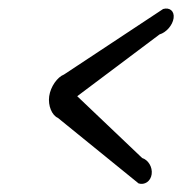

<svg xmlns="http://www.w3.org/2000/svg" viewBox="-20 -589 434 457"><path d="M97.1 -360C93.9 -337.2 103.7 -314.5 117.8 -308.4C118 -308.2 309.9 -152.4 309.9 -152.4C324.1 -148 338.6 -157.2 341 -174.3C343.4 -191.3 332.8 -208.4 318.4 -212.9L163.8 -360L359.8 -507.1C375.4 -511.6 390.8 -528.7 393.2 -545.7C395.6 -562.8 383.7 -572 368.3 -567.6C368.3 -567.6 132.5 -411.8 132.3 -411.6C116.5 -405.5 100.3 -382.8 97.1 -360Z"/></svg>

Font: Hi.
Style: Tall Oblique
Weight: 400
Designer: Mew Too, Robert Jablonski
Foundry: Cannot Into Space Fonts
Version: Version 1.996